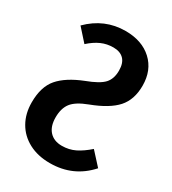

<svg xmlns="http://www.w3.org/2000/svg" viewBox="-176 -798 810 906"><g transform="rotate(30 228.5 -345.5)"><path d="M437 -521Q437 -445 396 -399Q355 -353 262 -318Q201 -295 178.5 -265.5Q156 -236 156 -187Q156 -138 180.5 -111.5Q205 -85 248 -85Q287 -85 319.5 -101Q352 -117 387 -148L450 -79Q367 14 240 14Q174 14 125 -12Q76 -38 49.5 -84.5Q23 -131 23 -192Q23 -277 63.5 -324Q104 -371 190 -405Q257 -430 281 -456Q305 -482 305 -527Q305 -568 285 -588.5Q265 -609 228 -609Q193 -609 162.5 -595.5Q132 -582 101 -554L41 -621Q125 -705 239 -705Q329 -705 383 -655Q437 -605 437 -521Z"/></g></svg>

Font: Fira Sans Extra Condensed Medium
Style: Regular
Weight: 500
Width: 1
Designer: Carrois Corporate & Edenspiekermann AG
Foundry: Carrois Corporate GbR & Edenspiekermann AG
Version: Version 4.203